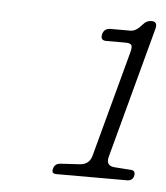

<svg xmlns="http://www.w3.org/2000/svg" viewBox="-36 -746 357 412"><g transform="rotate(5 142.5 -540.5)"><path d="M181.5 -662Q168 -662 171.5 -676Q175 -688.5 188.5 -688.5H231.5Q243.5 -688.5 256.5 -704Q264 -713 274.5 -713Q288.5 -713 284.5 -697.5L208.5 -414.5Q203.5 -395 223 -393.5L259 -391Q269 -390 266.5 -378.5Q263.5 -368 252 -368H100Q88.5 -368 91.5 -378.5Q94 -390 106.5 -391L148.5 -393.5Q169 -395 174 -415L235 -641.5Q238.5 -654 235.8 -658Q233 -662 223 -662Z"/></g></svg>

Font: Fraunces 9pt SuperSoft Thin
Style: Italic
Weight: 100
Italic angle: -16°
Version: Version 1.000;[0bf87f6ff]